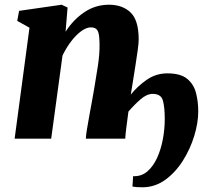

<svg xmlns="http://www.w3.org/2000/svg" viewBox="-20 -588 886 814"><path d="M258 -453.5Q290.5 -504.5 337.5 -536.2Q384.5 -568 442 -568Q499 -568 533.5 -535.2Q568 -502.5 568 -420Q568 -405.5 563.8 -374.8Q559.5 -344 554 -308.8Q548.5 -273.5 544 -246L534.5 -187Q563 -222.5 602.2 -249.8Q641.5 -277 689.5 -277Q746 -277 774 -253.5Q802 -230 811.2 -193Q820.5 -156 820.5 -116Q820.5 -67.5 803.5 -11.8Q786.5 44 755 93.8Q723.5 143.5 680 174.8Q636.5 206 583.5 206Q556.5 206 541.5 203L544.5 158.5Q545.5 158.5 546.8 158.8Q548 159 549.5 159Q581.5 159 605.5 138Q629.5 117 645.8 81.8Q662 46.5 670.2 3.5Q678.5 -39.5 678.5 -83.5Q678.5 -134 670.5 -162Q662.5 -190 627.5 -190Q602.5 -190 576.2 -167.2Q550 -144.5 524.5 -115Q519.5 -78.5 515.5 -46.2Q511.5 -14 511 0H344Q344 -10.5 348.2 -37.5Q352.5 -64.5 358.8 -98.2Q365 -132 370.8 -163.8Q376.5 -195.5 380 -216Q387 -256.5 395 -308.8Q403 -361 402 -403.5Q401.5 -444.5 393.8 -458.2Q386 -472 365.5 -472Q346.5 -472 324.2 -455.8Q302 -439.5 281.2 -412.2Q260.5 -385 245 -352.5L197 0H42L105 -470.5L53 -499.5L61 -542L241.5 -568L266.5 -556Z"/></svg>

Font: Merriweather Black
Style: Italic
Weight: 900
Italic angle: -7.8°
Designer: Eben Sorkin
Foundry: Eben Sorkin
Version: Version 2.200;gftools[0.9.31]